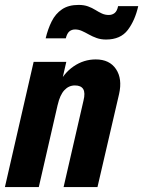

<svg xmlns="http://www.w3.org/2000/svg" viewBox="-34 -762 583 782"><path d="M-14 0 103 -510H236L214 -414H219L124 0ZM225 0 306 -352Q314 -384 305 -399Q296 -414 271 -414Q246 -414 228 -394.5Q210 -375 201 -335L199 -409Q224 -463 265.5 -491.5Q307 -520 356 -520Q412 -520 438.5 -480.5Q465 -441 451 -379L363 0ZM398 -601Q377 -601 360 -607Q343 -613 328 -621.5Q313 -630 299.5 -636Q286 -642 272 -642Q258 -642 248.5 -634Q239 -626 234 -606H152Q161 -644 176.5 -675Q192 -706 218.5 -724Q245 -742 286 -742Q308 -742 324.5 -736Q341 -730 354.5 -721.5Q368 -713 381 -707Q394 -701 409 -701Q423 -701 433 -709Q443 -717 447 -737H529Q516 -679 486.5 -640Q457 -601 398 -601Z"/></svg>

Font: Instrument Sans Condensed
Style: Bold Italic
Weight: 700
Width: 3
Italic angle: -13°
Designer: Rodrigo Fuenzalida
Foundry: fragTYPE
Version: Version 1.000;gftools[0.9.28]